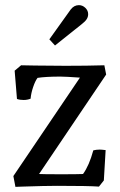

<svg xmlns="http://www.w3.org/2000/svg" viewBox="-20 -723 468 747"><path d="M291 -421Q235 -425 215 -425Q158 -425 126 -420Q117 -408 109 -384.5Q101 -361 99 -339Q86 -334 72 -334Q57 -334 46 -338L37 -448L62 -469Q93 -469 117 -468L235 -467Q318 -467 386 -469L393 -433L132 -46Q147 -45 221 -45Q280 -45 303 -46Q327 -79 343 -138Q355 -141 368 -141Q375 -141 391 -139L384 -21L365 3Q326 0 202 0Q157 0 67 3L40 4L32 -38ZM255 -686Q268 -703 287 -703Q301 -703 312 -692.5Q323 -682 323 -668Q323 -657 317 -648Q311 -639 298 -629L194 -546L172 -570Z"/></svg>

Font: Caladea
Style: Regular
Weight: 400
Designer: Carolina Giovagnoli and Andres Torresi
Foundry: Carolina Giovagnoli & Andres Torresi
Version: Version 1.001